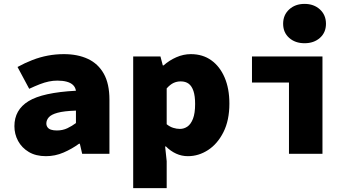

<svg xmlns="http://www.w3.org/2000/svg" viewBox="-20 -790 1840 986"><path d="M216 12Q164 12 128 -9.5Q92 -31 73 -66Q54 -101 54 -142Q54 -226 126.5 -270.5Q199 -315 370 -324Q367 -342 355 -353.5Q343 -365 322.5 -370.5Q302 -376 274 -376Q253 -376 231 -371.5Q209 -367 184.5 -357.5Q160 -348 130 -334L70 -446Q108 -467 147 -482Q186 -497 226 -504.5Q266 -512 308 -512Q379 -512 431.5 -487.5Q484 -463 513 -411.5Q542 -360 542 -278V0H402L390 -52H386Q349 -25 306 -6.5Q263 12 216 12ZM272 -120Q302 -120 326 -131.5Q350 -143 370 -158V-222Q309 -220 276 -211Q243 -202 230.5 -187.5Q218 -173 218 -156Q218 -145 224 -136.5Q230 -128 242 -124Q254 -120 272 -120Z M664 176V-500H804L816 -454H820Q849 -480 885.5 -496Q922 -512 960 -512Q1021 -512 1065 -480.5Q1109 -449 1133.5 -392Q1158 -335 1158 -258Q1158 -172 1127.5 -111.5Q1097 -51 1048.5 -19.5Q1000 12 945 12Q913 12 884.5 -1Q856 -14 832 -38H828L836 38V176ZM904 -128Q925 -128 942.5 -140Q960 -152 971 -180Q982 -208 982 -256Q982 -297 973.5 -322.5Q965 -348 949 -360Q933 -372 908 -372Q888 -372 871 -364Q854 -356 836 -336V-152Q852 -139 869.5 -133.5Q887 -128 904 -128Z M1464 0V-366H1274V-500H1636V0ZM1544 -568Q1496 -568 1465 -595.5Q1434 -623 1434 -668Q1434 -713 1465 -741.5Q1496 -770 1544 -770Q1592 -770 1623 -741.5Q1654 -713 1654 -668Q1654 -623 1623 -595.5Q1592 -568 1544 -568Z"/></svg>

Font: Source Code Pro ExtraLight Black
Style: Regular
Weight: 900
Monospace: yes
Version: Version 1.018;hotconv 1.0.116;makeotfexe 2.5.65601